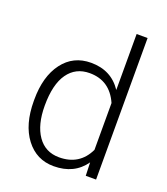

<svg xmlns="http://www.w3.org/2000/svg" viewBox="-139 -848 834 956"><g transform="rotate(20 278.0 -370.0)"><path d="M52.7 -269Q52.7 -392.1 107.7 -465.1Q162.6 -538.1 256.8 -538.1Q363.8 -538.1 419.9 -453.6V-750H478V0H423.3L420.9 -70.3Q364.7 9.8 255.9 9.8Q164.6 9.8 108.6 -63.7Q52.7 -137.2 52.7 -262.2ZM111.8 -258.8Q111.8 -157.7 152.3 -99.4Q192.9 -41 266.6 -41Q374.5 -41 419.9 -136.2V-384.3Q374.5 -487.3 267.6 -487.3Q193.8 -487.3 152.8 -429.4Q111.8 -371.6 111.8 -258.8Z"/></g></svg>

Font: Roboto Light
Style: Regular
Weight: 300
Designer: Google
Version: Version 2.134; 2016; ttfautohint (v1.6)